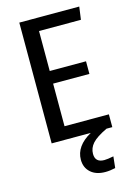

<svg xmlns="http://www.w3.org/2000/svg" viewBox="-135 -759 742 1058"><g transform="rotate(-15 235.5 -230.0)"><path d="M431 -73V0H398Q337 29 313.5 55.5Q290 82 290 115Q290 164 342 164Q360 164 395 157L388 222Q357 229 331 229Q278 229 247.5 201.5Q217 174 217 129Q217 51 308 0H85V-689H427L417 -616H178V-388H385V-316H178V-73Z"/></g></svg>

Font: Fira Sans Condensed
Style: Regular
Weight: 400
Width: 3
Designer: bBox Type GmbH & Carrois Corporate GbR & Edenspiekermann AG
Foundry: bBox Type GmbH & Carrois Corporate GbR & Edenspiekermann AG
Version: Version 4.301